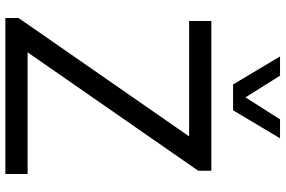

<svg xmlns="http://www.w3.org/2000/svg" viewBox="-190 -850 1040 699"><g transform="rotate(90 329.5 -500.0)"><path d="M381 -829 483 -1000H414L334 -874L255 -1000H185L287 -829ZM170 -81 601 -702V-750H56V-669H476L45 -48V0H613V-81Z"/></g></svg>

Font: Orkney
Style: Regular
Weight: 400
Designer: Samuel Oakes and Alfredo Marco Pradil
Foundry: Alfredo Marco Pradil
Version: 1.0; ttfautohint (v1.5)